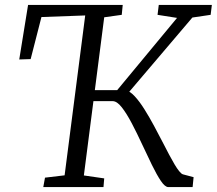

<svg xmlns="http://www.w3.org/2000/svg" viewBox="-20 -763 884 783"><path d="M156.5 0 163.5 -38.5 243.5 -48 327.5 -700 149 -693.5 105 -522 58.5 -520.5 94.5 -743H480.5L476.5 -702.5L405 -692.5L322 -47.5L405 -35.5L402 0ZM666.5 0Q653 0 636 -25.2Q619 -50.5 599.5 -90.5Q580 -130.5 559.2 -175.2Q538.5 -220 517.5 -260Q496.5 -300 476.8 -325.2Q457 -350.5 439.5 -350.5H333L338 -395.5H458L702 -690L622.5 -702.5L627.5 -743H844L839 -702.5L764.5 -691.5L483.5 -361L493.5 -395Q511 -390.5 530.2 -369.5Q549.5 -348.5 569.2 -317Q589 -285.5 608.5 -249.2Q628 -213 646 -178Q658.5 -153.5 670 -131.8Q681.5 -110 691.8 -92.8Q702 -75.5 710.8 -64.8Q719.5 -54 726 -52L769.5 -40.5L765.5 0Z"/></svg>

Font: Merriweather 7pt Light
Style: Italic
Weight: 300
Italic angle: -7.8°
Designer: Eben Sorkin
Foundry: Eben Sorkin
Version: Version 2.200;gftools[0.9.31]